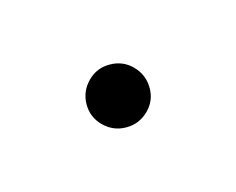

<svg xmlns="http://www.w3.org/2000/svg" viewBox="-32 -619 301 245"><g transform="rotate(30 118.5 -496.5)"><path d="M77.1 -497.1Q77.1 -514.2 89.4 -526.1Q101.6 -538.1 118.2 -538.1Q135.7 -538.1 147.9 -526.1Q160.2 -514.2 160.2 -497.1Q160.2 -479.5 147.9 -467.3Q135.7 -455.1 118.2 -455.1Q101.1 -455.1 89.1 -467.3Q77.1 -479.5 77.1 -497.1Z"/></g></svg>

Font: Pretendard Std ExtraLight
Style: Regular
Weight: 200
Designer: Base glyphs from Inter by Rasmus Andersson; Hangeul glyphs from Noto Sans CJK(Source Han Sans) by Jang Soo-young and Kan
Foundry: Kil Hyung-jin
Version: Version 1.309